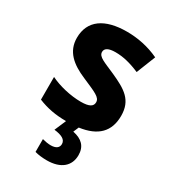

<svg xmlns="http://www.w3.org/2000/svg" viewBox="-192 -665 913 1012"><g transform="rotate(30 265.0 -159.5)"><path d="M252 240C338 240 384 198 384 133C384 80 354 50 298 39L312 6C421 -9 475 -63 475 -159C475 -255 417 -289 326 -330C259 -360 219 -371 219 -401C219 -423 240 -435 282 -435C328 -435 374 -424 430 -400L476 -516C412 -546 346 -559 280 -559C146 -559 67 -505 67 -399C67 -316 124 -269 207 -234C292 -197 325 -185 325 -155C325 -131 306 -117 253 -117C190 -117 116 -135 66 -160V-22C120 0 173 10 237 10L207 80C252 85 279 98 279 126C279 148 262 161 230 161C216 161 197 158 179 153V231C199 237 228 240 252 240Z"/></g></svg>

Font: Noto Sans Mono Condensed ExtraBold
Style: Regular
Weight: 800
Width: 3
Designer: Monotype Design Team
Foundry: Monotype Imaging Inc.
Version: Version 2.014